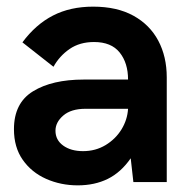

<svg xmlns="http://www.w3.org/2000/svg" viewBox="-20 -548 570 578"><path d="M214 10Q163 10 119 -9.5Q75 -29 48.5 -66.8Q22 -104.5 22 -159Q22 -238 79.5 -273.2Q137 -308.5 232 -308.5H365.5Q365.5 -358.5 340.2 -390Q315 -421.5 263 -421.5Q220 -421.5 189.5 -400.5Q159 -379.5 141 -347L47.5 -420.5Q87.5 -474.5 139.5 -501.2Q191.5 -528 260.5 -528Q332 -528 381.5 -500.8Q431 -473.5 456.5 -425.5Q482 -377.5 482 -315V0H381.5L373.5 -71.5Q344 -29 304.5 -9.5Q265 10 214 10ZM230 -93Q267.5 -93 297.8 -111.2Q328 -129.5 345.8 -158.5Q363.5 -187.5 365.5 -220.5H237.5Q194 -220.5 170.5 -200.2Q147 -180 147 -154.5Q147 -126.5 170.2 -109.8Q193.5 -93 230 -93Z"/></svg>

Font: Acari Sans
Style: Bold
Weight: 700
Designer: Alfredo Marco Pradil and Stefan Peev (font) & Cristiano Sobral (main changes)
Foundry: Alfredo Marco Pradil and Stefan Peev (font) & Cristiano Sobral (main changes)
Version: Version 1.063; ttfautohint (v1.8.3)